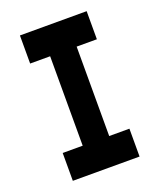

<svg xmlns="http://www.w3.org/2000/svg" viewBox="-124 -714 666 803"><g transform="rotate(-20 209.5 -312.5)"><path d="M61 11V-113H150V-511H61V-636H358V-511H268V-113H358V11Z"/></g></svg>

Font: Pixelify Sans SemiBold
Style: Regular
Weight: 600
Designer: Stefie Justprince
Foundry: Typecalism Foundryline
Version: Version 1.000